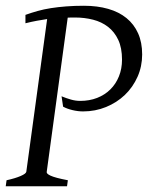

<svg xmlns="http://www.w3.org/2000/svg" viewBox="-20 -650 516 670"><path d="M476.1 -460Q476.1 -418.5 460 -382.1Q443.8 -345.7 415.8 -318.8Q387.7 -292 350.1 -276.6Q312.5 -261.2 270 -261.2Q251.5 -261.2 232.4 -265.9Q213.4 -270.5 200.2 -277.8L194.8 -314Q211.4 -307.1 227.8 -302.5Q244.1 -297.9 259.8 -297.9Q292 -297.9 318.8 -308.3Q345.7 -318.8 365 -337.9Q384.3 -356.9 395 -383.5Q405.8 -410.2 405.8 -441.9Q405.8 -482.9 392.6 -511Q379.4 -539.1 356.9 -556.4Q334.5 -573.7 304.7 -581.3Q274.9 -588.9 242.2 -588.9H229Q222.7 -588.9 216.3 -588.4L143.1 -50.8Q142.1 -47.9 145 -44.4Q147.9 -41 156.2 -37.1Q164.6 -33.2 179.2 -29.3Q193.8 -25.4 216.8 -21L213.9 0H0L2.9 -21Q33.7 -27.8 52.2 -35.9Q70.8 -43.9 71.8 -50.8L144.5 -583.5Q127.4 -581.1 108.9 -577.6Q90.3 -574.2 68.8 -568.8V-598.1Q89.4 -605.5 111.1 -611.6Q132.8 -617.7 157.7 -621.6Q182.6 -625.5 211.2 -627.7Q239.7 -629.9 272.9 -629.9Q319.8 -629.9 357.4 -619.1Q395 -608.4 421.4 -586.9Q447.8 -565.4 461.9 -533.7Q476.1 -502 476.1 -460Z"/></svg>

Font: Gentium Plus Cyr
Style: Italic
Weight: 400
Italic angle: -8°
Designer: J. Victor Gaultney, Annie Olsen, Iska Routamaa, Becca Hirsbrunner
Foundry: SIL International
Version: Version 5.000